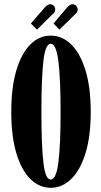

<svg xmlns="http://www.w3.org/2000/svg" viewBox="-20 -880 478 911"><path d="M220.5 11Q166 11 123.8 -31Q81.5 -73 57.5 -153.2Q33.5 -233.5 33.5 -349Q33.5 -465 57.5 -545.8Q81.5 -626.5 123.8 -668.8Q166 -711 220.5 -711Q275.5 -711 318.2 -668.8Q361 -626.5 385.8 -545.8Q410.5 -465 410.5 -349Q410.5 -233.5 385.8 -153.2Q361 -73 318.2 -31Q275.5 11 220.5 11ZM220.5 -28Q246.5 -28 257 -109.5Q267.5 -191 267.5 -349Q267.5 -507 257 -589.8Q246.5 -672.5 220.5 -672.5Q195 -672.5 185.8 -589.8Q176.5 -507 176.5 -349Q176.5 -191 185.8 -109.5Q195 -28 220.5 -28ZM155.5 -739.5 126.5 -768.5 191.5 -843.5Q206 -860 217.5 -860Q227.5 -860 234.8 -852.8Q242 -845.5 242 -835Q242 -820.5 226 -809ZM262 -739.5 234 -768.5 297.5 -843.5Q311.5 -860 324 -860Q334 -860 341.2 -852.5Q348.5 -845 348.5 -835Q348.5 -820 333 -809Z"/></svg>

Font: Imbue 10pt ExtraBold
Style: Regular
Weight: 800
Designer: Tyler Finck
Foundry: Etcetera Type Company
Version: Version 1.102; ttfautohint (v1.8.3)